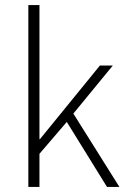

<svg xmlns="http://www.w3.org/2000/svg" viewBox="-20 -739 504 759"><path d="M92 0V-719H136V-189H138L375 -480H426L270 -290L452 0H403L244 -257L136 -131V0Z"/></svg>

Font: Mada Light
Style: Regular
Weight: 300
Designer: Khaled Hosny
Version: Version 1.5